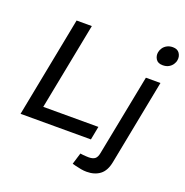

<svg xmlns="http://www.w3.org/2000/svg" viewBox="-163 -900 1213 1258"><g transform="rotate(20 443.5 -271.5)"><path d="M40.2 0 176.2 -700H282.5L164.4 -93.8H548.7L530.8 0ZM473.2 190.4 497.6 110.5 515.4 112.8Q525 113.8 536.1 114.5Q547.2 115.3 556 115.3Q585 115.3 599.9 104Q614.7 92.6 620 64.4L731 -503.2H832.5L717.2 90.4Q705.2 153.5 668.5 181.2Q631.9 209 575.6 209Q557.1 209 537.2 205.5Q517.2 202.1 496.9 196.9ZM805.6 -617.5Q772.1 -617.5 758.2 -639.3Q744.4 -661.1 748.8 -686.7Q751.7 -703.3 761.8 -718.1Q771.9 -733 789.3 -742.3Q806.7 -751.6 829.7 -751.6Q862.1 -751.6 876.4 -729.9Q890.7 -708.2 886.3 -682.5Q884.1 -666.2 874 -651.4Q863.9 -636.5 847 -627Q830.1 -617.5 805.6 -617.5Z"/></g></svg>

Font: REM Medium
Style: Italic
Weight: 500
Italic angle: -11°
Designer: Octavio Pardo
Foundry: Ashler Design
Version: Version 1.005;gftools[0.9.28]